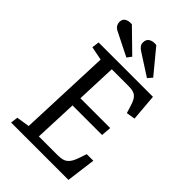

<svg xmlns="http://www.w3.org/2000/svg" viewBox="-271 -1033 1134 1134"><g transform="rotate(45 296.5 -465.5)"><path d="M163 -637 77 -654 83 -700H537L551 -532L496 -523L485 -559Q475 -594 463.5 -612Q452 -630 435 -636.5Q418 -643 389 -643H250L240 -391H489L484 -328H237L226 -58H383Q409 -58 427.5 -64Q446 -70 460 -88Q474 -106 486 -143L500 -184H555L531 0H52L58 -46L140 -59ZM297 -841Q282 -851 275 -861Q268 -871 268 -886Q268 -912 287.5 -923Q307 -934 335 -930L458 -781L434 -753ZM116 -826Q98 -835 91 -847Q84 -859 84 -872Q84 -896 101 -906.5Q118 -917 146 -915L283 -781L262 -753Z"/></g></svg>

Font: Literata
Style: Italic
Weight: 400
Italic angle: -2°
Designer: Latin by Veronika Burian and Jose Scaglione. Greek by Irene Vlachou. Cyrillic by Vera Evstafieva
Foundry: TypeTogether
Version: Version 3.103;gftools[0.9.29]